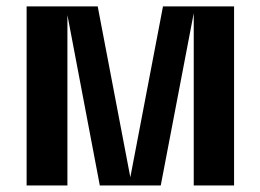

<svg xmlns="http://www.w3.org/2000/svg" viewBox="-20 -565 792 585"><path d="M185.4 0H61.1V-545.5H277.7L377.1 -24.9L476.6 -545.5H693.2V0H570.3V-524.9L469.8 0H284.1L185.4 -519.2Z"/></svg>

Font: Riot Sans
Style: Bold
Weight: 600
Designer: Rasmus Andersson
Foundry: rsms
Version: Version 4.001